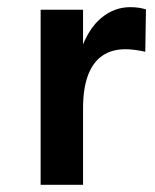

<svg xmlns="http://www.w3.org/2000/svg" viewBox="-20 -514 432 534"><path d="M93 0V-487H211V0ZM182.1 -213.1Q182.1 -308.7 203.5 -371Q224.9 -433.4 261.2 -463.7Q297.5 -494.1 342.1 -494.1Q354.2 -494.1 364.9 -492.6Q375.6 -491 385.9 -488L384.1 -370Q370.8 -373.1 356 -375.1Q341.2 -377.1 329 -377.1Q290.1 -377.1 263.7 -358.4Q237.4 -339.6 224.2 -303.2Q211 -266.7 211 -213.1Z"/></svg>

Font: Karla
Style: Regular
Weight: 400
Designer: Jonathan Pinhorn
Version: Version 2.004;gftools[0.9.33]